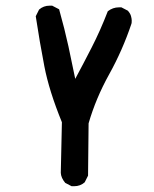

<svg xmlns="http://www.w3.org/2000/svg" viewBox="-20 -517 540 674"><path d="M154.3 -497.1Q157.2 -497.1 163.1 -497.1L187.5 -484.4Q207 -415 220.2 -354.5Q233.4 -293.9 244.1 -240.2Q272.5 -293 302.2 -351.1Q332 -409.2 358.4 -477.5Q376 -491.2 397.5 -491.2Q400.4 -491.2 406.2 -491.2L428.7 -479.5Q437.5 -469.7 439.9 -460.4Q442.4 -451.2 442.4 -445.3Q442.4 -435.5 441.4 -433.6Q410.2 -340.8 363.3 -256.3Q316.4 -171.9 291 -84L289.1 99.6L277.3 123Q261.7 136.7 240.2 136.7Q237.3 136.7 231.4 136.7L209 125Q194.3 107.4 193.4 89.8L197.3 -87.9Q152.3 -198.2 135.7 -284.2Q119.1 -370.1 105.5 -460L117.2 -483.4Q132.8 -497.1 154.3 -497.1Z"/></svg>

Font: JasonHandwriting2
Style: SemiBold
Weight: 600
Version: Version 1.04.7